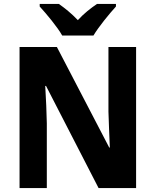

<svg xmlns="http://www.w3.org/2000/svg" viewBox="-20 -952 788 972"><path d="M295 -772H453C479 -816 534 -883 567 -919V-932H471C440 -911 406 -885 374 -850C342 -884 308 -911 278 -932H181V-919C215 -882 271 -815 295 -772ZM669 0V-714H529V-387C530 -332 534 -269 536 -205H533L268 -714H79V0H217V-328C216 -384 213 -450 209 -517H213L479 0Z"/></svg>

Font: Noto Sans Armenian SemiCondensed Medium
Style: Regular
Weight: 500
Width: 4
Designer: Monotype Design Team
Foundry: Monotype Imaging Inc.
Version: Version 2.008